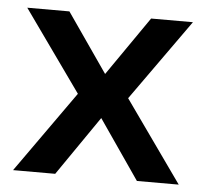

<svg xmlns="http://www.w3.org/2000/svg" viewBox="-42 -546 634 590"><g transform="rotate(5 274.5 -250.5)"><path d="M19 0 197 -251 19 -501H149L275 -319L401 -501H530L352 -251L530 0H401L275 -183L149 0Z"/></g></svg>

Font: DM Sans 17pt SemiBold
Style: Regular
Weight: 600
Version: Version 4.004;gftools[0.9.30]